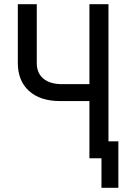

<svg xmlns="http://www.w3.org/2000/svg" viewBox="-20 -750 639 910"><path d="M403.8 0V-271H264.6Q170.4 -271 117.4 -319.1Q64.5 -367.2 64.5 -451.2V-730H154.3V-451.2Q154.3 -403.3 185.8 -377.2Q217.3 -351.1 274.4 -351.1H403.8V-730H494.1V-80.1H541V140.1H460.9V0Z"/></svg>

Font: UDEV Gothic 35
Style: Regular
Weight: 400
Version: v2.1.0; ttfautohint (v1.8.4.7-5d5b-dirty) -l 6 -r 45 -G 200 